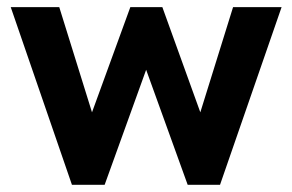

<svg xmlns="http://www.w3.org/2000/svg" viewBox="-20 -513 811 533"><path d="M179.7 0 9.8 -493.2H144.5L235.4 -201.2L341.8 -493.2H430.7L536.1 -201.2L627 -493.2H761.7L590.8 0H501L385.7 -319.3L270.5 0Z"/></svg>

Font: Sen
Style: Bold
Weight: 700
Designer: Kosal Sen, Philatype
Foundry: Philatype
Version: Version 2.000;gftools[0.9.31]